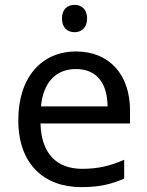

<svg xmlns="http://www.w3.org/2000/svg" viewBox="-20 -757 604 787"><path d="M286 -737C257 -737 234 -720 234 -681C234 -643 257 -625 286 -625C313 -625 337 -643 337 -681C337 -720 313 -737 286 -737ZM292 -546C150 -546 55 -440 55 -264C55 -85 160 10 313 10C386 10 434 -1 489 -25V-102C433 -78 385 -65 317 -65C210 -65 149 -130 146 -251H513V-304C513 -450 429 -546 292 -546ZM291 -474C380 -474 420 -412 421 -321H148C157 -417 207 -474 291 -474Z"/></svg>

Font: Noto Sans Inscriptional Parthian
Style: Regular
Weight: 400
Designer: Monotype Design Team
Foundry: Monotype Imaging Inc.
Version: Version 2.003